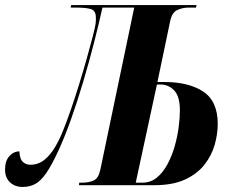

<svg xmlns="http://www.w3.org/2000/svg" viewBox="-59 -734 903 761"><path d="M31 7Q0 7 -19.5 -11.5Q-39 -30 -39 -62Q-39 -96 -22 -115Q-5 -134 18 -134Q19 -104 31.5 -92.5Q44 -81 61 -81Q93 -81 117 -100.5Q141 -120 159.5 -151.5Q178 -183 192 -219Q205 -251 221.5 -298.5Q238 -346 254.5 -399.5Q271 -453 285 -502.5Q299 -552 308.5 -589Q318 -626 320 -640Q321 -647 321 -653Q321 -659 321 -664Q321 -692 301.5 -698Q282 -704 239 -704H221L223 -714H720L718 -704H690Q664 -704 643 -694Q622 -684 615 -648L565 -409H592Q689 -409 746.5 -371Q804 -333 804 -243Q804 -203 792 -160.5Q780 -118 751.5 -81.5Q723 -45 674.5 -22.5Q626 0 553 0H254L255 -10H267Q294 -10 313 -19Q332 -28 339 -63L473 -704H347Q333 -640 313.5 -564Q294 -488 271 -410.5Q248 -333 223 -262.5Q198 -192 173 -138Q146 -79 124 -47.5Q102 -16 80 -4.5Q58 7 31 7ZM506 -10Q538 -10 562.5 -30Q587 -50 604.5 -82.5Q622 -115 633 -153Q644 -191 649 -229Q654 -267 654 -297Q654 -352 631.5 -375.5Q609 -399 577 -399H563L479 -10Z"/></svg>

Font: Noto Serif Display ExtraCondensed ExtraBold
Style: Italic
Weight: 800
Width: 2
Italic angle: -12°
Designer: Monotype Design Team
Foundry: Monotype Imaging Inc.
Version: Version 2.009